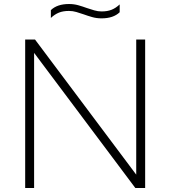

<svg xmlns="http://www.w3.org/2000/svg" viewBox="-20 -937 849 957"><path d="M105.5 0V-740H154.5L659 -66.5V-740H703.5V0H654.5L150 -673.5V0ZM486 -845.5Q461.5 -845.5 439.5 -851.8Q417.5 -858 397 -865.5Q378.5 -872 360.5 -877.2Q342.5 -882.5 323.5 -882.5Q294.5 -882.5 273.5 -874Q252.5 -865.5 233.5 -847.5V-886.5Q265 -917 324 -917Q348.5 -917 370.5 -910.8Q392.5 -904.5 413 -897Q431.5 -891 449.5 -885.5Q467.5 -880 486.5 -880Q515.5 -880 536.5 -888.5Q557.5 -897 576.5 -915V-876Q545 -845.5 486 -845.5Z"/></svg>

Font: Encode Sans Exp XLt
Style: Regular
Weight: 200
Width: 7
Designer: Multiple Designers
Foundry: Impallari Type
Version: Version 3.002; ttfautohint (v1.8.3) -l 8 -r 50 -G 200 -x 14 